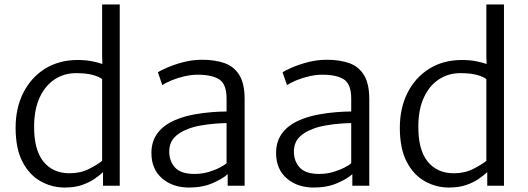

<svg xmlns="http://www.w3.org/2000/svg" viewBox="-20 -833 2368 861"><path d="M270 8Q213 8 162.8 -19.8Q112.5 -47.5 81.2 -106.8Q50 -166 50 -260Q50 -349 84.8 -417.5Q119.5 -486 182.2 -525Q245 -564 329 -564Q363 -564 391.5 -558.5Q420 -553 439 -546L438 -579V-813H517V0H442V-61Q428 -48 405 -31.8Q382 -15.5 348.8 -3.8Q315.5 8 270 8ZM133 -271Q131.5 -162.5 174.2 -109.2Q217 -56 292 -56Q341 -56 379.8 -75.8Q418.5 -95.5 438 -112V-478Q424 -489.5 395 -497.2Q366 -505 321 -505Q268 -505 225.8 -477.5Q183.5 -450 158.8 -397.8Q134 -345.5 133 -271Z M828 8Q754.5 8 706.8 -33.2Q659 -74.5 659 -147Q659 -202 689.8 -240.2Q720.5 -278.5 779 -300Q811.5 -312.5 851 -319.8Q890.5 -327 928.8 -330Q967 -333 996 -333V-391Q996 -455 963.8 -476.5Q931.5 -498 866 -498Q838 -498 806.8 -490.8Q775.5 -483.5 749 -472.5Q722.5 -461.5 708 -451L688 -509Q697.5 -515.5 727.8 -529Q758 -542.5 800 -553.8Q842 -565 887 -565Q944 -565 986.8 -550Q1029.5 -535 1053.2 -496.5Q1077 -458 1077 -388V0H1001V-52Q978 -31 932.8 -11.5Q887.5 8 828 8ZM739 -153Q739 -109.5 765.5 -81.2Q792 -53 852 -53Q886.5 -53 916.8 -62.2Q947 -71.5 968 -82.8Q989 -94 996 -101V-281Q976 -281 944.5 -278.5Q913 -276 880.2 -270.2Q847.5 -264.5 824 -255Q782 -239.5 760.5 -215Q739 -190.5 739 -153Z M1387 8Q1313.5 8 1265.8 -33.2Q1218 -74.5 1218 -147Q1218 -202 1248.8 -240.2Q1279.5 -278.5 1338 -300Q1370.5 -312.5 1410 -319.8Q1449.5 -327 1487.8 -330Q1526 -333 1555 -333V-391Q1555 -455 1522.8 -476.5Q1490.5 -498 1425 -498Q1397 -498 1365.8 -490.8Q1334.5 -483.5 1308 -472.5Q1281.5 -461.5 1267 -451L1247 -509Q1256.5 -515.5 1286.8 -529Q1317 -542.5 1359 -553.8Q1401 -565 1446 -565Q1503 -565 1545.8 -550Q1588.5 -535 1612.2 -496.5Q1636 -458 1636 -388V0H1560V-52Q1537 -31 1491.8 -11.5Q1446.5 8 1387 8ZM1298 -153Q1298 -109.5 1324.5 -81.2Q1351 -53 1411 -53Q1445.5 -53 1475.8 -62.2Q1506 -71.5 1527 -82.8Q1548 -94 1555 -101V-281Q1535 -281 1503.5 -278.5Q1472 -276 1439.2 -270.2Q1406.5 -264.5 1383 -255Q1341 -239.5 1319.5 -215Q1298 -190.5 1298 -153Z M1993 8Q1936 8 1885.8 -19.8Q1835.5 -47.5 1804.2 -106.8Q1773 -166 1773 -260Q1773 -349 1807.8 -417.5Q1842.5 -486 1905.2 -525Q1968 -564 2052 -564Q2086 -564 2114.5 -558.5Q2143 -553 2162 -546L2161 -579V-813H2240V0H2165V-61Q2151 -48 2128 -31.8Q2105 -15.5 2071.8 -3.8Q2038.5 8 1993 8ZM1856 -271Q1854.5 -162.5 1897.2 -109.2Q1940 -56 2015 -56Q2064 -56 2102.8 -75.8Q2141.5 -95.5 2161 -112V-478Q2147 -489.5 2118 -497.2Q2089 -505 2044 -505Q1991 -505 1948.8 -477.5Q1906.5 -450 1881.8 -397.8Q1857 -345.5 1856 -271Z"/></svg>

Font: Merriweather Sans Light
Style: Regular
Weight: 300
Designer: Eben Sorkin
Foundry: Eben Sorkin
Version: Version 2.001; ttfautohint (v1.8.3)